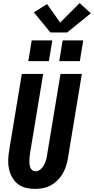

<svg xmlns="http://www.w3.org/2000/svg" viewBox="-20 -1213 607 1241"><path d="M207 8Q176 8 147 1Q118 -6 95.5 -23.5Q73 -41 59 -66Q45 -91 38.5 -119.5Q32 -148 33 -178.5Q34 -209 39 -240L121 -735H259L174 -221Q172 -209 171 -197.5Q170 -186 170 -174.5Q170 -163 171 -151.5Q172 -140 176 -130Q180 -120 188.5 -113Q197 -106 209 -106Q226 -106 240.5 -117.5Q255 -129 263.5 -144.5Q272 -160 277 -176.5Q282 -193 284 -209L371 -735H509L419 -190Q415 -165 407 -140Q399 -115 385.5 -91.5Q372 -68 352 -48Q332 -28 308 -15Q284 -2 258.5 3Q233 8 207 8ZM496 -818H363L385 -952H518ZM296 -818H163L185 -952H318ZM306 -1003 199 -1133 284 -1187 369 -1067 495 -1193 567 -1127 414 -1003Z"/></svg>

Font: Iosevka SS04 Heavy Oblique
Style: Regular
Weight: 900
Italic angle: -9°
Monospace: yes
Designer: Belleve Invis
Foundry: Belleve Invis
Version: Version 19.0.0; ttfautohint (v1.8.4)